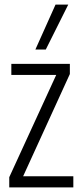

<svg xmlns="http://www.w3.org/2000/svg" viewBox="-20 -810 352 830"><path d="M20 0V-44L223 -486H29V-534H282V-490L80 -48H297V0ZM133 -596 220 -790H275L178 -596Z"/></svg>

Font: Georama Condensed Light
Style: Regular
Weight: 300
Width: 3
Designer: Jean-Baptiste Levee
Foundry: Production Type
Version: Version 1.000